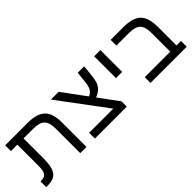

<svg xmlns="http://www.w3.org/2000/svg" viewBox="67 -1280 1961 1961"><g transform="rotate(-45 1047.0 -299.5)"><path d="M127.9 -516.1H35.2V-599.1H358.9Q493.7 -599.1 552.2 -541.7Q610.8 -484.4 610.8 -351.1V0H521V-352.1Q521 -441.9 484.6 -479Q448.2 -516.1 357.9 -516.1H217.8V-231.9Q217.8 -142.1 201.4 -92.8Q185.1 -43.5 148.9 -21.7Q112.8 0 35.2 0H29.8V-83H38.1Q72.3 -83 91.8 -95.5Q111.3 -107.9 119.6 -134.3Q127.9 -160.6 127.9 -213.9Z M1192.9 0H731.9V-83H1081.1L695.8 -599.1H808.1L994.1 -346.2Q1031.7 -362.3 1048.8 -393.8Q1065.9 -425.3 1071.8 -490.2L1083 -599.1H1175.8L1166 -492.2Q1159.2 -423.8 1145.8 -388.4Q1132.3 -353 1107.4 -329.6Q1082.5 -306.2 1037.1 -288.1L1192.9 -77.1Z M1320.8 -599.1H1410.6V-284.2H1320.8Z M1558.6 -516.1V-599.1H1742.7Q1877.4 -599.1 1935.5 -541.5Q1993.7 -483.9 1993.7 -351.1V-83H2058.6V0H1535.6V-83H1903.8V-352.1Q1903.8 -441.9 1867.4 -479Q1831.1 -516.1 1741.7 -516.1Z"/></g></svg>

Font: Liberation Sans
Style: Regular
Weight: 400
Designer: Steve Matteson
Foundry: Ascender Corporation
Version: Version 2.00.1